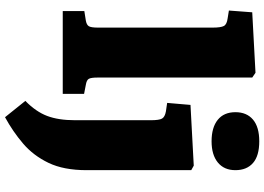

<svg xmlns="http://www.w3.org/2000/svg" viewBox="-164 -659 1053 765"><g transform="rotate(90 362.5 -276.5)"><path d="M24 0V-86L62 -92Q79 -95 84.5 -104Q90 -113 90 -141V-597Q90 -630 83.5 -642Q77 -654 53 -657L22 -662L29 -755L270 -768L289 -755V-139Q289 -113 294 -104Q299 -95 318 -92L354 -85V0ZM543 -593Q488 -593 457.5 -617.5Q427 -642 427 -688Q427 -733 456.5 -758Q486 -783 543 -783Q601 -783 629.5 -758Q658 -733 658 -688Q658 -643 627.5 -618Q597 -593 543 -593ZM447 230 382 149Q425 107 442 62Q459 17 459 -49V-351Q459 -384 452.5 -395.5Q446 -407 424 -411L390 -416L398 -509L640 -522L658 -512V-95Q658 -4 629 56.5Q600 117 552 158Q504 199 447 230Z"/></g></svg>

Font: Literata 12pt ExtraBold
Style: Regular
Weight: 800
Designer: Latin by Veronika Burian and Jose Scaglione. Greek by Irene Vlachou. Cyrillic by Vera Evstafieva.
Foundry: TypeTogether
Version: Version 3.002